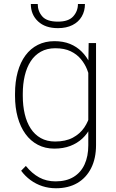

<svg xmlns="http://www.w3.org/2000/svg" viewBox="-20 -748 591 979"><path d="M432.1 -528.3H469.7V-8.3Q469.7 59.6 444.8 109.1Q419.9 158.7 374.3 185.3Q328.6 211.9 265.1 211.9Q229 211.9 196 201.2Q163.1 190.4 135.5 170.2Q107.9 149.9 87.9 122.6L111.8 98.1Q143.1 136.7 179.9 156.7Q216.8 176.8 263.2 176.8Q317.9 176.8 355 154.3Q392.1 131.8 411.1 90.6Q430.2 49.3 430.2 -7.3V-412.1ZM56.6 -259.3V-269.5Q56.6 -331.5 70.3 -381.1Q84 -430.7 109.9 -465.6Q135.7 -500.5 173.1 -519.3Q210.4 -538.1 257.8 -538.1Q302.2 -538.1 336.7 -524.2Q371.1 -510.3 396.7 -484.6Q422.4 -459 438.7 -424.6Q455.1 -390.1 463.4 -348.6V-166.5Q457 -129.9 441.4 -97.9Q425.8 -65.9 399.9 -41.7Q374 -17.6 338.4 -3.9Q302.7 9.8 256.8 9.8Q210 9.8 172.9 -9.8Q135.7 -29.3 109.9 -64.9Q84 -100.6 70.3 -149.9Q56.6 -199.2 56.6 -259.3ZM96.2 -269.5V-259.3Q96.2 -209 106.2 -166.5Q116.2 -124 136.5 -92.8Q156.7 -61.5 188 -43.9Q219.2 -26.4 260.7 -26.4Q314.5 -26.4 351.1 -45.9Q387.7 -65.4 409.7 -97.7Q431.6 -129.9 440.4 -168.9V-341.3Q435.1 -366.2 423.8 -394.3Q412.6 -422.4 392.3 -446.8Q372.1 -471.2 340.3 -486.6Q308.6 -502 261.7 -502Q219.7 -502 188.2 -484.4Q156.7 -466.8 136.5 -435.5Q116.2 -404.3 106.2 -361.8Q96.2 -319.3 96.2 -269.5ZM377.4 -727.5H413.1Q413.1 -691.4 396.7 -663.6Q380.4 -635.7 349.4 -620.1Q318.4 -604.5 275.4 -604.5Q210.9 -604.5 174.1 -638.9Q137.2 -673.3 137.2 -727.5H172.4Q172.4 -690.9 195.6 -664.3Q218.8 -637.7 275.4 -637.7Q329.6 -637.7 353.5 -664.6Q377.4 -691.4 377.4 -727.5Z"/></svg>

Font: Roboto ExtraLight
Style: Regular
Weight: 250
Designer: Christian Robertson
Foundry: Google
Version: Version 3.009; 2024